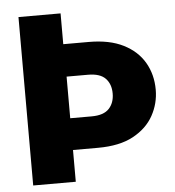

<svg xmlns="http://www.w3.org/2000/svg" viewBox="-51 -747 725 795"><g transform="rotate(-5 311.5 -350.0)"><path d="M321 -264Q371 -264 393.5 -288Q416 -312 416 -351Q416 -390 393.5 -413.5Q371 -437 321 -437H232V-264ZM595 -351Q595 -294 567.5 -244Q540 -194 483 -163Q426 -132 336 -132H232V0H55V-700H230V-572H336Q422 -572 479.5 -543Q537 -514 566 -464Q595 -414 595 -351Z"/></g></svg>

Font: Albert Sans Black
Style: Regular
Weight: 900
Designer: Andreas Rasmussen
Foundry: a.Foundry
Version: Version 1.025